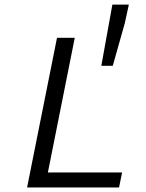

<svg xmlns="http://www.w3.org/2000/svg" viewBox="-20 -822 640 842"><path d="M98.8 0 230 -656.3H307.9L190 -65.7H515.5L502.1 0ZM424.3 -533.3 472.8 -801.7H545L527.3 -720.4L474.5 -533.3Z"/></svg>

Font: SourceCodeVF
Style: Italic
Weight: 200
Italic angle: -11°
Monospace: yes
Designer: Paul D. Hunt, Teo Tuominen
Foundry: Adobe
Version: Version 1.026;hotconv 1.1.0;makeotfexe 2.6.0